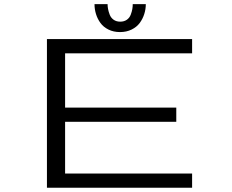

<svg xmlns="http://www.w3.org/2000/svg" viewBox="-20 -884 1090 904"><path d="M666.5 -864.5Q666.5 -840.5 659.2 -817.8Q652 -795 637.8 -775.8Q623.5 -756.5 599.5 -744.8Q575.5 -733 545 -733Q514.5 -733 490.8 -744.8Q467 -756.5 453 -775.8Q439 -795 432 -817.8Q425 -840.5 425 -864.5H486.5Q486.5 -853.5 488.8 -841.5Q491 -829.5 496.5 -815Q502 -800.5 514.8 -791.2Q527.5 -782 546 -782Q564.5 -782 577.2 -791Q590 -800 595.5 -814.8Q601 -829.5 603 -841.2Q605 -853 605 -864.5ZM884.5 -633H286.5V-377.5H810V-310.5H286.5V-67H884.5V0H201V-700H884.5Z"/></svg>

Font: League Mono Extended Light
Style: Regular
Weight: 300
Width: 9
Designer: Tyler Finck
Foundry: The League of Moveable Type / Tyler Finck
Version: Version 2.210